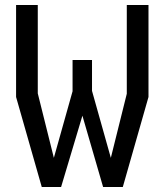

<svg xmlns="http://www.w3.org/2000/svg" viewBox="-20 -750 660 770"><path d="M147.5 0H225L310.5 -286L393.5 0H472.5L575.5 -361V-730H488.5V-374L424.5 -117L349 -385.5V-509.5H271V-384L196 -117L131.5 -375.5V-730H44.5V-361Z"/></svg>

Font: FontWithASyntaxHighlighterNightOwl
Style: Regular
Weight: 400
Designer: Riley Cran & the Lettermatic Team
Foundry: Lettermatic
Version: Version 1.000 (FontWithASyntaxHighlighterNightOwl)